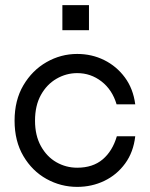

<svg xmlns="http://www.w3.org/2000/svg" viewBox="-20 -721 586 751"><path d="M509 -188Q502 -126 469.5 -81.5Q437 -37 388 -13.5Q339 10 282 10Q218 10 162 -21Q106 -52 71.5 -110.5Q37 -169 37 -249Q37 -329 71.5 -387.5Q106 -446 162 -478Q218 -510 282 -510Q339 -510 387.5 -486Q436 -462 468.5 -418Q501 -374 509 -313H436Q419 -370 377 -402.5Q335 -435 282 -435Q239 -435 201 -413Q163 -391 140 -349.5Q117 -308 117 -249Q117 -191 140 -149.5Q163 -108 200.5 -86.5Q238 -65 282 -65Q343 -65 381.5 -97.5Q420 -130 437 -188ZM328 -701V-603H224V-701Z"/></svg>

Font: Syne
Style: Regular
Weight: 400
Designer: Lucas Descroix
Foundry: Bonjour Monde
Version: Version 2.200